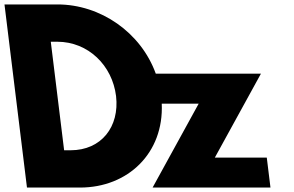

<svg xmlns="http://www.w3.org/2000/svg" viewBox="-56 -845 1324 865"><path d="M-35.8 -825 65.5 0H304.5C520.4 0 682.7 -155.5 672.7 -378H839.1L631.5 0H1162.5L1145.9 -135H911.9L1119.5 -513H645.9C578.6 -699.4 396.4 -825 203.2 -825ZM232.9 -168 172.8 -657H201.8C341.8 -657 450 -550 466.9 -412C482.9 -274 400.9 -168 261.9 -168Z"/></svg>

Font: Hussar
Style: BdOpOblOne
Weight: 700
Foundry: Cannot Into Space Fonts
Version: Version 2.00